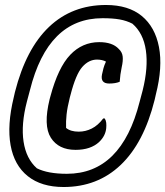

<svg xmlns="http://www.w3.org/2000/svg" viewBox="-20 -735 663 770"><path d="M405 -715Q495 -715 548.5 -671Q602 -627 617.5 -546.5Q633 -466 605 -356L600 -334Q557 -162 464 -73.5Q371 15 235 15Q146 15 91.5 -28.5Q37 -72 22.5 -152.5Q8 -233 35 -344L40 -366Q84 -539 176.5 -627Q269 -715 405 -715ZM391 -662Q172 -662 100 -373L88 -328Q64 -236 74.5 -167Q85 -98 128 -60Q172 -38 248 -38Q467 -38 540 -327L552 -372Q575 -464 565 -533Q555 -602 511 -640Q488 -652 460 -657Q432 -662 391 -662ZM378 -566Q431 -566 456 -539Q470 -526 472 -508.5Q474 -491 468 -465Q465 -451 463 -436.5Q461 -422 460 -407Q443 -400 418 -400Q382 -400 389 -436Q392 -450 395 -461.5Q398 -473 405 -488Q390 -496 369 -496Q336 -496 310 -466.5Q284 -437 263 -355L260 -344Q250 -304 247 -276Q244 -248 245 -222Q263 -207 296 -207Q323 -207 348 -219.5Q373 -232 394 -260H400Q405 -252 406 -242.5Q407 -233 406 -221Q403 -190 378 -166Q344 -134 283 -134Q215 -134 184 -182.5Q153 -231 179 -337L182 -348Q213 -464 261.5 -515Q310 -566 378 -566Z"/></svg>

Font: Recursive Sn Csl St SmB
Style: Italic
Weight: 600
Italic angle: -15°
Version: Version 1.079;hotconv 1.0.112;makeotfexe 2.5.65598; ttfautoh